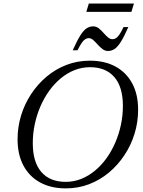

<svg xmlns="http://www.w3.org/2000/svg" viewBox="-20 -1030 790 1060"><path d="M161 -240Q161 -135 208.2 -80.5Q255.5 -26 342.5 -26Q387.5 -26 428.2 -42.2Q469 -58.5 504.2 -87.8Q539.5 -117 567.8 -156.2Q596 -195.5 616.2 -242.2Q636.5 -289 647.5 -340.5Q658.5 -392 658.5 -445Q658.5 -550 611.2 -604.5Q564 -659 477 -659Q432 -659 391.2 -642.8Q350.5 -626.5 315.2 -597.2Q280 -568 251.8 -528.8Q223.5 -489.5 203.2 -442.8Q183 -396 172 -344.5Q161 -293 161 -240ZM742.5 -424Q742.5 -356 723 -292.2Q703.5 -228.5 667.2 -173.8Q631 -119 581.5 -77.5Q532 -36 471.8 -13Q411.5 10 343.5 10Q261.5 10 201.8 -22.5Q142 -55 109.5 -115.8Q77 -176.5 77 -261Q77 -329 96.5 -392.8Q116 -456.5 152.2 -511.2Q188.5 -566 238 -607.5Q287.5 -649 347.8 -672Q408 -695 476 -695Q558 -695 617.8 -662.5Q677.5 -630 710 -569.5Q742.5 -509 742.5 -424ZM688.5 -880.5Q664.5 -826 646.2 -797.5Q628 -769 611.2 -758.8Q594.5 -748.5 576 -748.5Q560 -748.5 546 -759Q532 -769.5 519.5 -783.8Q507 -798 494.8 -808.8Q482.5 -819.5 470 -819.5Q461 -819.5 451.8 -814.2Q442.5 -809 432.2 -794.8Q422 -780.5 408 -752.5H381.5Q406 -807 424.2 -835.5Q442.5 -864 459 -874.2Q475.5 -884.5 494.5 -884.5Q511 -884.5 524.8 -874Q538.5 -863.5 550.8 -849.2Q563 -835 575.5 -824.2Q588 -813.5 601 -813.5Q610.5 -813.5 619.5 -818.8Q628.5 -824 638.8 -838.5Q649 -853 662 -880.5ZM456.5 -964.5 470.5 -1010.5H719.5L705.5 -964.5Z"/></svg>

Font: Newsreader 36pt
Style: Italic
Weight: 400
Italic angle: -17°
Designer: Hugues Gentile
Foundry: Production Type
Version: Version 1.003